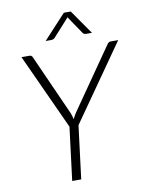

<svg xmlns="http://www.w3.org/2000/svg" viewBox="-97 -972 786 1039"><g transform="rotate(-10 296.0 -452.0)"><path d="M60 0ZM300 -291.5 263.5 0H214L250.5 -292L60 -707.5H104Q117 -707.5 121 -695L270.5 -361Q273.5 -352.5 276 -344.2Q278.5 -336 280 -328Q284 -336.5 288.5 -344.5Q293 -352.5 298.5 -361L530.5 -695Q534 -700.5 538.5 -704Q543 -707.5 550 -707.5H591.5ZM458.5 -771H425.5Q422 -771 417.2 -772.5Q412.5 -774 408.5 -779.5L345.5 -872.5L342.5 -877.5Q341.5 -876 340.8 -874.8Q340 -873.5 339 -872.5L255 -779.5Q249.5 -774 244.5 -772.5Q239.5 -771 236 -771H204L327.5 -904.5H365.5Z"/></g></svg>

Font: Lato Light
Style: Italic
Weight: 300
Italic angle: -7°
Designer: Lukasz Dziedzic
Foundry: tyPoland Lukasz Dziedzic
Version: Version 2.007; 2014-02-27